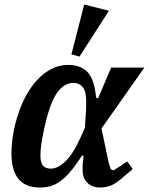

<svg xmlns="http://www.w3.org/2000/svg" viewBox="-20 -823 663 855"><path d="M432 -251 459 -122Q461 -110 465 -95.5Q469 -81 473 -70L485 -64L547 -104L571 -70L520 -27Q493 -4 471.5 4Q450 12 426 12Q390 12 369 -9Q348 -30 348 -65Q348 -75 348 -85Q348 -95 350 -108L352 -130H345L333 -112Q309 -76 287.5 -52Q266 -28 245 -13.5Q224 1 202.5 6.5Q181 12 157 12Q31 12 31 -140Q31 -182 39 -227.5Q47 -273 61.5 -317Q76 -361 98 -400.5Q120 -440 148 -469.5Q176 -499 210 -516.5Q244 -534 284 -534Q333 -534 363.5 -508Q394 -482 404 -418L409 -386H417L475 -522H623ZM206 -72Q238 -72 272.5 -105.5Q307 -139 344 -222L358 -254L361 -298Q364 -337 364 -369Q364 -416 348.5 -435Q333 -454 307 -454Q270 -454 240 -417.5Q210 -381 187 -293Q176 -251 168 -206.5Q160 -162 160 -130Q160 -99 171.5 -85.5Q183 -72 206 -72ZM355 -803 465 -775 334 -571 298 -581Z"/></svg>

Font: IBM Plex Serif SmBld
Style: Italic
Weight: 600
Italic angle: -14°
Designer: Mike Abbink, Paul van der Laan, Pieter van Rosmalen
Foundry: Bold Monday
Version: Version 3.001